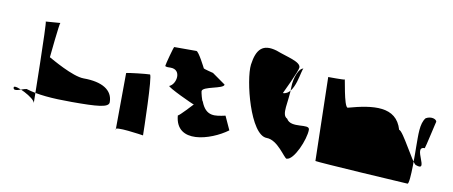

<svg xmlns="http://www.w3.org/2000/svg" viewBox="-55 -796 2295 972"><g transform="rotate(10 1092.5 -309.5)"><path d="M137 -104C138 -130 23 -186 23 -166C23 -140 65 -166 89 -169C149 -150 223 -144 325 -144C455 -144 515 -148 515 -176C515 -239 459 -272 364 -272C307 -272 192 -340 177 -348C177 -350 195 -528 199 -528C205 -528 119 -522 125 -522C131 -522 137 -98 137 -104Z M569 -44C550 -65 710 -40 710 -40C710 -54 704 -350 691 -350C673 -350 581 -340 571 -336Z M798 -310C788 -305 936 -236 936 -239C936 -239 873 -170 866 -170C878 -27 1051 -78 1136 -141L1104 -211C1053 -200 1006 -188 978 -262C974 -262 963 -306 963 -312C963 -338 1072 -342 1072 -365L1004 -413C1004 -413 954 -425 954 -428C954 -428 914 -508 902 -508H788C785 -508 760 -414 760 -407C760 -400 784 -402 788 -402C848 -402 833 -324 798 -310Z M1186 -488C1176 -408 1244 -136 1329 -136C1386 -136 1434 -50 1446 -50C1484 -50 1532 -164 1532 -214C1532 -248 1440 -203 1414 -250C1380 -266 1407 -332 1407 -412C1407 -456 1428 -514 1452 -514C1441 -514 1435 -374 1370 -374C1370 -374 1430 -498 1430 -516C1430 -546 1359 -558 1302 -580C1228 -602 1197 -569 1186 -488Z M1592 -64C1602 -60 2062 -32 2071 -32C2086 -32 2082 -218 2082 -221C2082 -284 2078 -343 2104 -374C2132 -390 2160 -378 2160 -365C2160 -370 2128 -224 2126 -224C2062 -226 2173 -103 2096 -132C2078 -138 2002 -293 1982 -293C1949 -408 1832 -393 1706 -358C1686 -358 1666 -516 1666 -496C1666 -493 1580 -494 1582 -494Z"/></g></svg>

Font: Recovery
Style: Regular
Weight: 400
Version: Version 0.27